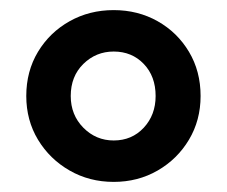

<svg xmlns="http://www.w3.org/2000/svg" viewBox="-20 -812 449 380"><path d="M205 -452Q157 -452 117.8 -474.5Q78.5 -497 55.2 -535.5Q32 -574 32 -622Q32 -671 55.2 -709.5Q78.5 -748 117.8 -770Q157 -792 205 -792Q253 -792 292 -770Q331 -748 354 -709.5Q377 -671 377 -622Q377 -574 354 -535.5Q331 -497 292 -474.5Q253 -452 205 -452ZM205 -534Q241 -534 264.5 -559.2Q288 -584.5 288 -622Q288 -661 264.5 -685.5Q241 -710 205 -710Q170 -710 145 -685.5Q120 -661 120 -622Q120 -584.5 145 -559.2Q170 -534 205 -534Z"/></svg>

Font: Undotted
Style: Regular
Weight: 400
Designer: Delve Withrington, Dave Bailey, Thomas Jockin
Foundry: Delve Fonts LLC
Version: Version 4.000